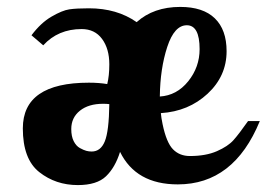

<svg xmlns="http://www.w3.org/2000/svg" viewBox="-20 -529 771 555"><path d="M46 -158Q46 -290 237 -290Q266 -290 290 -286Q296 -310 296 -343Q296 -388 275 -416.5Q254 -445 216 -445Q148 -445 105 -398L71 -427Q98 -463 129 -481Q160 -499 180.5 -502Q201 -505 237 -505Q318 -505 375 -465Q424 -509 501 -509Q567 -509 601 -476Q635 -443 635 -381Q635 -309 580 -258Q525 -207 445 -202Q446 -189 450 -170Q461 -117 480 -97.5Q499 -78 529 -78Q575 -78 607 -92Q639 -106 655 -124Q671 -142 697 -179H731Q656 4 494 4Q373 4 327 -90Q313 -45 286.5 -19.5Q260 6 205 6Q141 6 93.5 -31.5Q46 -69 46 -158ZM186 -156Q186 -135 193 -121Q200 -107 211 -101Q222 -95 229.5 -93Q237 -91 245 -91Q271 -91 283 -120.5Q295 -150 296 -228Q289 -229 278 -229Q236 -229 211 -209Q186 -189 186 -156ZM442 -250Q491 -253 524 -294Q557 -335 557 -387Q557 -456 520 -456Q484 -456 463.5 -393.5Q443 -331 442 -250Z"/></svg>

Font: Lobster Two
Style: Bold
Weight: 700
Designer: Pablo Impallari
Foundry: Pablo Impallari. www.impallari.com
Version: Version 1.006